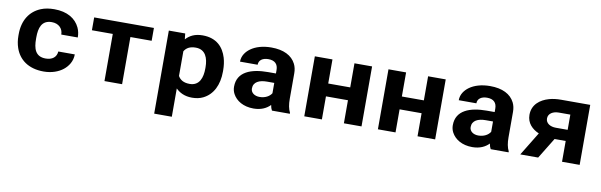

<svg xmlns="http://www.w3.org/2000/svg" viewBox="-49 -1000 5211 1664"><g transform="rotate(10 2557.0 -167.5)"><path d="M212.1 -257V-271C212.1 -352.7 232.2 -424 322.1 -424C381.8 -424 421.1 -386.1 421.1 -332H566.3C566.3 -363.3 560.2 -391.8 548.2 -417.5C513.6 -490.9 438.4 -538 324.3 -538C279.6 -538 240.5 -531.2 207.2 -517.5C113 -478.9 57 -393.3 57 -271V-257C57 -219.7 62.5 -184.8 73.5 -152.5C106 -57 188.2 10 325.4 10C397 10 456.4 -13 495.9 -44.5C533.8 -74.8 566.3 -121.6 566.3 -183H421.1C418 -133.1 381.4 -104 323.2 -104C231.3 -104 212.1 -173.8 212.1 -257Z M1201.8 -415V-528H676V-415H859.7V0H1014.8V-415Z M1482.6 -477 1477.1 -528H1333V203H1488.1V-46C1520.8 -13.8 1565.5 10 1631.1 10C1667.8 10 1700 3.2 1727.9 -10.5C1812 -51.8 1856.6 -141.5 1856.6 -259V-270C1856.6 -310 1851.6 -346.5 1841.8 -379.5C1815 -468.6 1752.2 -538 1630 -538C1559.8 -538 1515.6 -513.2 1482.6 -477ZM1590.4 -104C1537.5 -104 1505.7 -124 1488.1 -156V-373C1506.8 -404.3 1536.8 -423 1589.3 -423C1675.7 -423 1701.5 -349.4 1701.5 -270V-259C1701.5 -179.5 1677.2 -104 1590.4 -104Z M2467.9 -128V-352C2467.9 -382.7 2462 -409.7 2450.3 -433C2416.2 -500.8 2342.5 -538 2234.7 -538C2158.6 -538 2096.7 -518.5 2054.3 -488C2018.6 -462.2 1987.2 -423.1 1987.2 -370H2142.3C2142.3 -411.9 2177.5 -434 2225.9 -434C2284 -434 2311.7 -404.3 2311.7 -353V-323H2242.4C2095.3 -323 1974 -279.4 1974 -148C1974 -125.3 1979.1 -104.3 1989.4 -85C2018.8 -29.6 2082.6 10 2172 10C2239.9 10 2287 -14.5 2318.3 -47C2321.2 -28.3 2326.4 -12.7 2333.7 0H2491V-8C2474.7 -40.6 2467.9 -78.8 2467.9 -128ZM2129.1 -159C2129.1 -217.5 2181.3 -240 2247.9 -240H2311.7V-149C2293.9 -119.9 2256 -98 2206.1 -98C2163 -98 2129.1 -121.6 2129.1 -159Z M3121.8 0V-528H2966.7V-316H2773.1V-528H2618V0H2773.1V-203H2966.7V0Z M3769.8 0V-528H3614.7V-316H3421.1V-528H3266V0H3421.1V-203H3614.7V0Z M4392.9 -128V-352C4392.9 -382.7 4387 -409.7 4375.3 -433C4341.2 -500.8 4267.5 -538 4159.7 -538C4083.6 -538 4021.7 -518.5 3979.3 -488C3943.6 -462.2 3912.2 -423.1 3912.2 -370H4067.3C4067.3 -411.9 4102.5 -434 4150.9 -434C4209 -434 4236.7 -404.3 4236.7 -353V-323H4167.4C4020.3 -323 3899 -279.4 3899 -148C3899 -125.3 3904.1 -104.3 3914.4 -85C3943.8 -29.6 4007.6 10 4097 10C4164.9 10 4212 -14.5 4243.3 -47C4246.2 -28.3 4251.4 -12.7 4258.7 0H4416V-8C4399.7 -40.6 4392.9 -78.8 4392.9 -128ZM4054.1 -159C4054.1 -217.5 4106.3 -240 4172.9 -240H4236.7V-149C4218.9 -119.9 4181 -98 4131.1 -98C4088 -98 4054.1 -121.6 4054.1 -159Z M4645.5 -207 4519 0H4676.3L4788.5 -183H4886.4V0H5041.5V-528H4785.2C4746.3 -528 4711.7 -523.7 4681.2 -515C4603.5 -492.9 4537.7 -441.9 4537.7 -352C4537.7 -278.8 4586.1 -232.3 4645.5 -207ZM4692.8 -347C4692.8 -391.3 4734.7 -415 4785.2 -415H4886.4V-281H4781.9C4733.9 -281 4692.8 -304.5 4692.8 -347Z"/></g></svg>

Font: Asimov
Style: Wid
Weight: 500
Designer: Google
Version: Version 2.000980; 2014